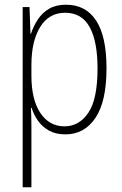

<svg xmlns="http://www.w3.org/2000/svg" viewBox="-20 -559 518 813"><path d="M260 -539Q343 -539 387 -472Q431 -405 431 -270Q431 -129 384 -59.5Q337 10 257 10Q216 10 187.5 -6Q159 -22 141 -47.5Q123 -73 114 -102H111Q112 -85 112.5 -62.5Q113 -40 113 -16V234H76V-529H105L109 -416H111Q122 -449 140.5 -477Q159 -505 188 -522Q217 -539 260 -539ZM256 -505Q187 -505 150 -444.5Q113 -384 113 -284V-239Q113 -137 151 -80.5Q189 -24 253 -24Q315 -24 354 -81.5Q393 -139 393 -269Q393 -384 359.5 -444.5Q326 -505 256 -505Z"/></svg>

Font: Noto Sans Kannada Condensed ExtraLight
Style: Regular
Weight: 200
Width: 3
Designer: Jelle Bosma - Monotype Design Team
Foundry: Monotype Imaging Inc.
Version: Version 2.005; ttfautohint (v1.8.4.7-5d5b)